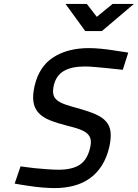

<svg xmlns="http://www.w3.org/2000/svg" viewBox="-20 -952 705 982"><path d="M608 -595Q569 -599 533 -603Q502 -606 469 -609Q436 -612 414 -612Q346 -612 306.5 -589Q267 -566 255 -515Q249 -487 253 -469Q257 -451 273 -438.5Q289 -426 317 -416.5Q345 -407 387 -396Q436 -382 470 -367Q504 -352 523 -330Q542 -308 545.5 -277Q549 -246 539 -200Q526 -145 500.5 -105Q475 -65 439 -39.5Q403 -14 357.5 -2Q312 10 260 10Q231 10 196 7Q161 4 129 -1Q92 -6 55 -13L85 -101Q121 -96 156 -92Q186 -89 220 -86.5Q254 -84 281 -84Q349 -84 388 -109.5Q427 -135 441 -197Q447 -222 443.5 -239Q440 -256 426.5 -268.5Q413 -281 387.5 -290.5Q362 -300 324 -309Q272 -322 235 -337Q198 -352 177 -375Q156 -398 151 -431.5Q146 -465 157 -513Q180 -612 253 -659Q326 -706 435 -706Q464 -706 498.5 -702.5Q533 -699 564 -694Q600 -689 636 -683ZM501 -793H416L315 -932H424L475 -866L556 -932H665Z"/></svg>

Font: Panefresco 600wt
Style: Italic
Weight: 600
Foundry: Campivisivi & Chank Co
Version: Version 1.000